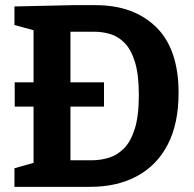

<svg xmlns="http://www.w3.org/2000/svg" viewBox="-20 -724 752 744"><path d="M37 -311V-405H110V-607L36 -627V-699L263 -704H351Q498 -704 585 -619Q672 -534 672 -364Q672 -245 630 -164Q588 -83 511 -41.5Q434 0 330 0H36V-72L110 -93V-311ZM337 -103Q369 -103 401 -112.5Q433 -122 459.5 -148Q486 -174 502 -224Q518 -274 518 -356Q518 -435 503 -483.5Q488 -532 463 -557.5Q438 -583 407.5 -592Q377 -601 347 -601H253V-405H383V-311H253V-103Z"/></svg>

Font: Bitter
Style: Bold
Weight: 700
Designer: Sol Matas, and Bitter project Authors
Foundry: Sol Matas
Version: Version 2.001